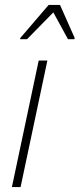

<svg xmlns="http://www.w3.org/2000/svg" viewBox="-20 -754 321 774"><path d="M28 0 136 -510H171L63 0ZM61 -596 62 -601 176 -734H222L281 -601L280 -596H254L195 -704L89 -596Z"/></svg>

Font: Saira SemiCondensed Thin
Style: Italic
Weight: 250
Width: 4
Italic angle: -12°
Designer: Hector Gatti with collaboration of the Omnibus-Type team
Foundry: Omnibus-Type
Version: Version 1.101